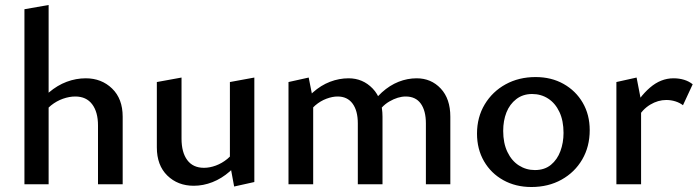

<svg xmlns="http://www.w3.org/2000/svg" viewBox="-20 -739 2803 770"><path d="M373 0V-236Q373 -290 349.5 -321Q326 -352 282 -352Q258 -352 232.5 -343Q207 -334 185 -316.5Q163 -299 149 -272L116 -297Q143 -340 176.5 -368.5Q210 -397 247.5 -411Q285 -425 324 -425Q387 -425 429.5 -384Q472 -343 472 -271V0ZM78 0V-702L175 -719V0Z M757 6Q693 6 651 -35Q609 -76 609 -148V-410L708 -428V-183Q708 -128 731 -97Q754 -66 798 -66Q821 -66 845.5 -75Q870 -84 891.5 -101.5Q913 -119 927 -146L959 -122Q934 -80 901.5 -51.5Q869 -23 832 -8.5Q795 6 757 6ZM919 9 902 -83V-410L1000 -428V-9Z M1688 0V-244Q1688 -295 1667.5 -323.5Q1647 -352 1607 -352Q1576 -352 1541.5 -332Q1507 -312 1487 -272L1455 -297Q1480 -340 1511.5 -368.5Q1543 -397 1578.5 -411Q1614 -425 1651 -425Q1709 -425 1747.5 -384Q1786 -343 1786 -271V0ZM1415 0V-244Q1415 -295 1394 -323.5Q1373 -352 1334 -352Q1313 -352 1289 -343Q1265 -334 1244.5 -316.5Q1224 -299 1210 -272L1178 -297Q1203 -340 1235 -368.5Q1267 -397 1303.5 -411Q1340 -425 1378 -425Q1435 -425 1474.5 -384Q1514 -343 1514 -271V0ZM1137 0V-410L1218 -428L1236 -337V0Z M2111 11Q2048 11 1998.5 -16.5Q1949 -44 1921 -92.5Q1893 -141 1893 -203Q1893 -269 1924 -320.5Q1955 -372 2008 -401Q2061 -430 2128 -430Q2191 -430 2240 -402.5Q2289 -375 2317 -327Q2345 -279 2345 -217Q2345 -151 2315 -99.5Q2285 -48 2232 -18.5Q2179 11 2111 11ZM2125 -57Q2164 -57 2189.5 -78Q2215 -99 2227.5 -133Q2240 -167 2240 -206Q2240 -255 2223.5 -290Q2207 -325 2178.5 -343.5Q2150 -362 2114 -362Q2077 -362 2050.5 -341.5Q2024 -321 2011 -288Q1998 -255 1998 -214Q1998 -165 2015 -129.5Q2032 -94 2061 -75.5Q2090 -57 2125 -57Z M2452 0V-410L2533 -428L2551 -335V0ZM2534 -263 2511 -288Q2543 -350 2586.5 -387.5Q2630 -425 2681 -425Q2704 -425 2723.5 -419Q2743 -413 2758 -401L2719 -317Q2706 -327 2688.5 -332.5Q2671 -338 2652 -338Q2619 -338 2588 -319.5Q2557 -301 2534 -263Z"/></svg>

Font: Ysabeau Infant SemiBold
Style: Regular
Weight: 600
Designer: Christian Thalmann (Catharsis Fonts)
Version: Version 2.002; featfreeze: ss01,ss02,lnum